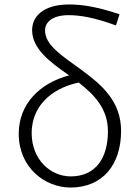

<svg xmlns="http://www.w3.org/2000/svg" viewBox="-20 -828 620 861"><path d="M297 -37C206 -37 122 -113 122 -231C122 -344 200 -429 333 -458C404 -402 464 -340 464 -239C464 -123 412 -37 297 -37ZM516 -764C421 -796 352 -808 290 -808C174 -808 124 -754 124 -693C124 -610 203 -550 290 -490C161 -456 64 -364 64 -228C64 -77 181 13 296 13C440 13 523 -89 523 -241C523 -374 436 -448 346 -514C257 -579 182 -625 182 -692C182 -727 213 -760 288 -760C338 -760 401 -750 500 -714Z"/></svg>

Font: Noto Sans CJK Light
Style: Regular
Weight: 300
Designer: Ryoko NISHIZUKA (kana & ideographs); Paul D. Hunt (Latin, Greek & Cyrillic); Wenlong ZHANG (bopomofo); Sandoll Communica
Foundry: Adobe Systems Incorporated
Version: Version 1.000;PS 1;hotconv 1.0.78;makeotf.lib2.5.61930